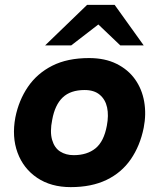

<svg xmlns="http://www.w3.org/2000/svg" viewBox="-20 -759 651 787"><path d="M270 8Q189 8 132.5 -30Q76 -68 52 -133Q28 -198 43 -278Q57 -348 94.5 -403Q132 -458 194 -489.5Q256 -521 345 -521Q410 -521 457.5 -497.5Q505 -474 533.5 -434Q562 -394 571 -342.5Q580 -291 569 -235Q554 -161 516 -106Q478 -51 416.5 -21.5Q355 8 270 8ZM282 -123Q337 -123 371.5 -151Q406 -179 418 -244Q426 -286 419 -318.5Q412 -351 389 -370.5Q366 -390 327 -390Q269 -390 237 -359.5Q205 -329 194 -268Q184 -219 193.5 -186Q203 -153 226.5 -138Q250 -123 282 -123ZM473 -573 365 -676 337 -739H450L569 -573ZM165 -573 337 -739H450L403 -674L272 -573Z"/></svg>

Font: REM SemiBold
Style: Italic
Weight: 600
Italic angle: -11°
Designer: Octavio Pardo
Foundry: Ashler Design
Version: Version 1.005;gftools[0.9.28]